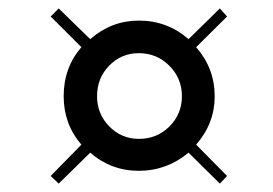

<svg xmlns="http://www.w3.org/2000/svg" viewBox="-20 -459 648 455"><path d="M100.1 -42 172.9 -116.2Q130.9 -164.6 130.9 -231Q130.9 -298.8 172.9 -347.2L100.1 -419.9L119.1 -439L193.8 -366.2Q244.1 -410.2 309.1 -410.2Q376.5 -410.2 426.8 -366.2L501 -439L518.1 -419.9L444.8 -347.2Q488.8 -296.9 488.8 -231Q488.8 -166.5 444.8 -116.2L518.1 -42L501 -23.9L426.8 -97.2Q375 -54.2 309.1 -54.2Q243.2 -54.2 193.8 -97.2L119.1 -23.9ZM210 -231Q210 -189 239 -159.4Q268.1 -129.9 309.1 -129.9Q352.1 -129.9 381.6 -159.4Q411.1 -189 411.1 -231Q411.1 -273.4 381.3 -303.2Q351.6 -333 309.1 -333Q267.6 -333 238.8 -303.5Q210 -273.9 210 -231Z"/></svg>

Font: Dihjauti S
Style: Bold Italic
Weight: 700
Italic angle: -9°
Designer: T. Christopher White
Version: Version 3.0.0